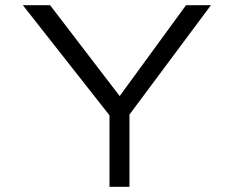

<svg xmlns="http://www.w3.org/2000/svg" viewBox="-20 -720 901 740"><path d="M402 0V-316L415 -259L68 -700H173L451 -337H432L697 -700H793L469 -265L479 -324V0Z"/></svg>

Font: Lexend Peta Light
Style: Regular
Weight: 300
Version: Version 1.007